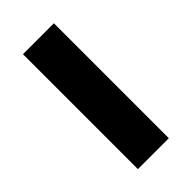

<svg xmlns="http://www.w3.org/2000/svg" viewBox="-175 -576 624 624"><g transform="rotate(-45 137.5 -264.0)"><path d="M207.5 0H65.4V-528.3H207.5Z"/></g></svg>

Font: Heebo
Style: Bold
Weight: 700
Designer: Oded Ezer
Foundry: Ezer Type House
Version: Version 3.100